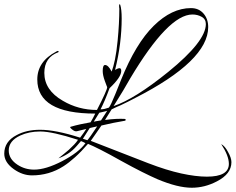

<svg xmlns="http://www.w3.org/2000/svg" viewBox="-74 -691 1106 901"><path d="M284 -75Q277 -74 267 -81.5Q257 -89 255 -93L257 -96Q281 -103 304.5 -108Q328 -113 351 -117Q364 -139 373 -158Q101 -158 101 -318Q101 -402 190 -449Q195 -452 198 -452Q201 -452 201 -449Q201 -447 200 -446Q134 -422 134 -349Q134 -268 221 -218Q294 -175 381 -175Q429 -268 429 -282Q429 -282 426 -289.5Q423 -297 418 -311Q408 -338 408 -358Q408 -386 419 -386Q434 -386 450 -355Q458 -376 465.5 -412Q473 -448 478 -500Q482 -541 484 -579Q486 -617 486 -651Q486 -655 485 -658V-665Q485 -671 487 -671L490 -669Q497 -648 497 -604Q497 -548 489.5 -487.5Q482 -427 466 -363Q480 -371 487 -371Q495 -371 495 -358Q495 -329 440 -277Q418 -217 398 -178H401Q408 -178 417 -180Q426 -182 437 -186Q446 -197 467 -249L494 -316Q563 -487 647.5 -570Q732 -653 822 -653Q859 -653 881 -627.5Q903 -602 903 -564Q903 -406 560 -231Q544 -223 527 -214Q510 -205 492 -197Q485 -194 474.5 -189.5Q464 -185 450 -178L423 -135Q421 -131 419 -128Q448 -132 471 -133Q494 -134 511 -133Q515 -132 516 -130Q516 -124 510 -124Q486 -120 458.5 -114.5Q431 -109 402 -102Q389 -83 376.5 -65Q364 -47 352 -30L622 75Q708 108 776.5 123Q845 138 897 138Q1000 138 1000 78Q1000 40 964 -15Q982 -5 996 22Q1012 50 1012 70Q1012 125 944 160Q887 190 826 190Q760 190 665 150Q635 137 592 115.5Q549 94 493 63Q438 32 399.5 12.5Q361 -7 339 -16Q307 21 278 47Q249 73 224 89Q157 132 76 132Q32 132 -9 103Q-54 71 -54 30Q-54 -27 4 -57Q50 -82 114 -82Q187 -82 302 -45Q319 -67 331 -86Q306 -80 294.5 -77Q283 -74 284 -75ZM459 -193Q509 -210 573 -250Q637 -290 716 -354Q892 -497 892 -578Q892 -601 872.5 -612Q853 -623 829 -623Q716 -623 537 -323Q524 -300 504.5 -267Q485 -234 459 -193ZM392 -162 366 -120Q371 -121 376 -122Q388 -124 400 -126Q413 -146 429 -171Q428 -170 392 -162ZM336 -33Q347 -45 382 -98Q369 -95 355 -92Q351 -91 347 -90L315 -40ZM86 105Q141 105 218 65Q295 25 327 -19Q317 -25 306 -29L286 -6Q267 16 245 30Q223 44 200 52Q213 42 225 32Q237 22 249 12Q263 -1 274 -12.5Q285 -24 292 -35Q171 -74 115 -74Q62 -74 21 -55Q-33 -30 -33 15Q-33 55 8 82Q43 105 86 105Z"/></svg>

Font: Love Light
Style: Regular
Weight: 400
Designer: Robert E. Leuschke
Foundry: Robert E. Leuschke
Version: Version 1.010; ttfautohint (v1.8.3)